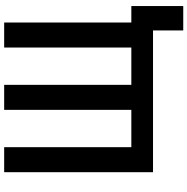

<svg xmlns="http://www.w3.org/2000/svg" viewBox="-9 -745 899 921"><g transform="rotate(-90 440.5 -284.5)"><path d="M755 145V0H75V-714H195V-104H374V-714H494V-104H673V-714H793V-104H872V145Z"/></g></svg>

Font: Noto Sans Condensed SemiBold
Style: Regular
Weight: 600
Width: 3
Designer: Monotype Design Team
Foundry: Monotype Imaging Inc.
Version: Version 2.013; ttfautohint (v1.8.4.7-5d5b)